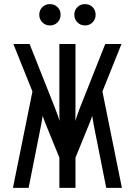

<svg xmlns="http://www.w3.org/2000/svg" viewBox="-20 -914 656 934"><path d="M43 0 137.8 -469 45 -700H124L248 -387.5Q255.5 -368.6 262.6 -347.9Q269.8 -327.1 277.2 -303.2L270.8 -300.2Q269.2 -324.1 269 -346.7Q268.8 -369.2 268.8 -389.5V-700H347.2V-389.5Q347.2 -369.2 347 -346.7Q346.8 -324.1 345.2 -300.2L338.8 -303.2Q346.2 -327.1 353.6 -347.9Q360.9 -368.6 368 -387.5L492 -700H571L478.2 -469L573 0H496.8L435.2 -309.8Q432.9 -324 429.9 -343.1Q427 -362.1 425.2 -376.5L438.2 -379Q433.6 -363.6 427.8 -347.2Q422 -330.8 415.8 -315.5L347.2 -147.2V0H268.8V-147.2L200.2 -315.5Q194.5 -330.8 188.5 -347.2Q182.5 -363.6 177.8 -379L190.8 -376.5Q189.1 -362.1 186.4 -343.1Q183.6 -324 180.8 -309.8L119.2 0ZM222.8 -790.2Q201 -790.2 186 -805.4Q171 -820.5 171 -842.2Q171 -864.6 186 -879.3Q201 -894 222.8 -894Q245.2 -894 260 -879.3Q274.8 -864.6 274.8 -842.2Q274.8 -820.5 260 -805.4Q245.2 -790.2 222.8 -790.2ZM393.2 -790.2Q371.5 -790.2 356.5 -805.4Q341.5 -820.5 341.5 -842.2Q341.5 -864.6 356.5 -879.3Q371.5 -894 393.2 -894Q415.8 -894 430.5 -879.3Q445.2 -864.6 445.2 -842.2Q445.2 -820.5 430.5 -805.4Q415.8 -790.2 393.2 -790.2Z"/></svg>

Font: Overpass Mono Light
Style: Regular
Weight: 300
Monospace: yes
Designer: Delve Withrington, Dave Bailey
Foundry: Delve Fonts LLC
Version: Version 4.000